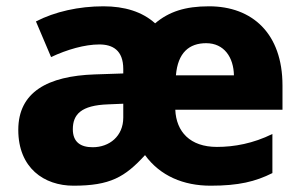

<svg xmlns="http://www.w3.org/2000/svg" viewBox="-20 -579 960 609"><path d="M643 -559C567 -559 516 -542 472 -505C431 -542 375 -559 308 -559C230 -559 154 -542 94 -511L142 -398C193 -422 249 -438 295 -438C337 -438 371 -420 371 -360V-346L281 -343C131 -338 38 -287 38 -167C38 -46 120 10 213 10C329 10 376 -17 440 -87C488 -21 562 10 648 10C737 10 790 -3 844 -30V-154C783 -124 723 -113 668 -113C583 -113 539 -161 536 -231H876V-308C876 -473 780 -559 643 -559ZM634 -442C691 -442 721 -397 722 -340H538C544 -412 580 -442 634 -442ZM323 -248 371 -250V-206C371 -147 327 -112 274 -112C236 -112 211 -128 211 -169C211 -216 237 -245 323 -248Z"/></svg>

Font: Noto Sans Lao ExtraBold
Style: Regular
Weight: 800
Designer: Monotype Design Team
Foundry: Monotype Imaging Inc.
Version: Version 2.003